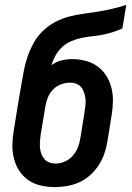

<svg xmlns="http://www.w3.org/2000/svg" viewBox="-20 -755 540 783"><path d="M205 8Q176 8 148 2Q120 -4 97 -19.5Q74 -35 59 -58Q44 -81 37 -108Q30 -135 30.5 -164Q31 -193 36 -222L53 -328Q57 -349 60 -369Q63 -389 67 -409V-410Q72 -439 77.5 -468Q83 -497 93 -525.5Q103 -554 118 -581Q133 -608 155.5 -629.5Q178 -651 205.5 -665.5Q233 -680 262 -687.5Q291 -695 320.5 -699Q350 -703 379 -707.5Q408 -712 437.5 -719Q467 -726 495 -735L479 -639Q459 -630 438.5 -623.5Q418 -617 397 -613Q376 -609 355 -607Q334 -605 313 -600.5Q292 -596 271.5 -587.5Q251 -579 234.5 -564Q218 -549 207 -529.5Q196 -510 190 -489Q208 -503 230 -508.5Q252 -514 273 -514Q301 -514 328.5 -507Q356 -500 377.5 -484.5Q399 -469 413.5 -446Q428 -423 434.5 -396.5Q441 -370 440.5 -341Q440 -312 435 -284L418 -178Q414 -153 405.5 -128.5Q397 -104 382.5 -81.5Q368 -59 348 -41Q328 -23 304 -12Q280 -1 254.5 3.5Q229 8 205 8ZM207 -88Q226 -88 245 -96.5Q264 -105 277.5 -120.5Q291 -136 298 -155Q305 -174 308 -193L325 -299Q327 -313 328.5 -326.5Q330 -340 328.5 -352.5Q327 -365 323 -377.5Q319 -390 311 -399.5Q303 -409 291 -413.5Q279 -418 265 -418Q247 -418 228.5 -411Q210 -404 196 -389.5Q182 -375 175 -357Q168 -339 165 -321L146 -207Q144 -193 143 -179.5Q142 -166 143 -153Q144 -140 148.5 -128Q153 -116 161 -106.5Q169 -97 181 -92.5Q193 -88 207 -88Z"/></svg>

Font: Iosevka Curly Slab Oblique
Style: Bold
Weight: 700
Italic angle: -9°
Monospace: yes
Designer: Belleve Invis
Foundry: Belleve Invis
Version: Version 11.1.0; ttfautohint (v1.8.3)